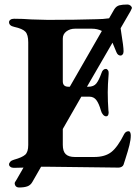

<svg xmlns="http://www.w3.org/2000/svg" viewBox="-20 -738 605 850"><path d="M559 -138Q559 -120 553 -95.5Q547 -71 535 -34Q530 -20 527 -9Q525 -3 518.5 0.5Q512 4 505 4Q464 4 426 3Q216 0 179 0H162L123 68Q115 82 101 87Q87 92 65 92Q55 92 50 86.5Q45 81 45 72Q45 71 47 67.5Q49 64 53 58L84 4L41 5Q32 5 26 0.5Q20 -4 20 -10Q20 -16 25.5 -22Q31 -28 42 -31Q78 -41 91.5 -53Q105 -65 105 -96V-551Q105 -584 92.5 -597.5Q80 -611 43 -619Q20 -624 20 -640Q20 -646 26 -650.5Q32 -655 42 -655Q80 -655 119 -652Q171 -650 192 -650Q315 -650 408 -653Q435 -653 463 -657L486 -697Q495 -711 508.5 -714.5Q522 -718 545 -718Q552 -718 558 -713Q564 -708 564 -702L558 -689L514 -613L517 -592Q527 -532 527 -511Q527 -502 523 -497Q519 -492 514 -492Q501 -492 495 -508L478 -549L365 -354H371Q395 -354 406.5 -368.5Q418 -383 429 -414Q435 -433 449 -433Q454 -433 458 -427Q462 -421 461 -411Q457 -361 457 -330Q457 -288 460 -249L461 -241Q461 -223 450 -223Q443 -223 436.5 -230Q430 -237 427 -248Q418 -280 406.5 -295Q395 -310 376 -310H340L258 -167V-97Q258 -68 271 -55.5Q284 -43 311 -43H397Q445 -43 473 -65Q501 -87 530 -145Q537 -157 549 -157Q554 -157 556.5 -151.5Q559 -146 559 -138ZM289 -354 431 -601Q411 -611 387 -611H312Q290 -611 274 -599Q258 -587 258 -567V-378Q258 -354 283 -354Z"/></svg>

Font: EB Garamond
Style: Bold
Weight: 700
Designer: Georg Duffner and Octavio Pardo
Foundry: Georg Duffner
Version: Version 1.000; ttfautohint (v1.6)